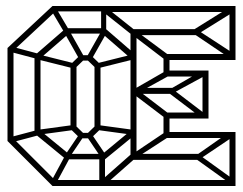

<svg xmlns="http://www.w3.org/2000/svg" viewBox="-20 -620 810 640"><path d="M155 0 5 -150 19 -164 169 -14ZM25 -147 19 -164 102 -186 108 -169ZM167 -9 152 -18 200 -107 215 -98ZM155 0V-20H325V0ZM200 -89 95 -175 109 -189 214 -103ZM5 -150V-460H25V-150ZM110 -171 104 -187 229 -204 235 -188ZM200 -89V-107H320V-89ZM210 -93 197 -103 247 -177 260 -167ZM95 -175V-435H115V-175ZM247 -159 215 -190 229 -204 261 -173ZM247 -159V-177H283V-159ZM102 -424 19 -446 25 -463 108 -441ZM215 -190V-405H235V-190ZM229 -391 109 -421 115 -437 235 -407ZM19 -446 5 -460 155 -600 169 -586ZM109 -421 95 -435 200 -526 214 -512ZM229 -391 215 -405 247 -436 261 -422ZM247 -418V-436H283V-418ZM247 -418 195 -510 210 -520 262 -428ZM196 -509 154 -580 171 -586 213 -515ZM155 -582V-600H331L333 -582ZM415 -97V-521H435V-97ZM535 -223 415 -314 430 -327 548 -237ZM535 -225V-245H665V-225ZM430 -305 415 -316 535 -385 548 -370ZM417 -506 315 -587 328 -600 430 -519ZM435 -307V-327H555V-307ZM535 -365V-385H665V-365ZM655 -225 535 -316 550 -327 668 -237ZM552 -307 535 -316 655 -385 668 -370ZM655 -225V-385H675V-225ZM525 -172V-238H545V-172ZM317 0V-20H755V0ZM436 -95 421 -106 531 -180 544 -165ZM421 -87V-107H645V-87ZM531 -160V-180H755V-160ZM745 -10 625 -96 640 -107 758 -22ZM642 -87 625 -96 745 -180 758 -165ZM745 0V-180H765V0ZM325 -600H755V-580H325ZM436 -515 544 -435 531 -420 421 -504ZM421 -523H643V-503H421ZM531 -440H755V-420H531ZM741 -593 758 -580 639 -506 624 -520ZM640 -519 758 -442 745 -427 622 -510ZM745 -600H765V-420H745ZM525 -372V-438H545V-372ZM283 -418 268 -428 320 -520 335 -510ZM334 -509 317 -515V-586L334 -580ZM318 -93 268 -167 283 -177 333 -103ZM311 -9V-98L421 -189L435 -175L330 -89V-18ZM420 -171 295 -188 301 -204 426 -187ZM295 -190V-405H315V-190ZM301 -391 295 -407 415 -437 421 -421ZM200 -508V-526H330V-508ZM421 -421 316 -512 330 -526 435 -435ZM283 -159 269 -173 301 -204 315 -190ZM301 -391 269 -422 283 -436 315 -405ZM336 -9 317 -18 418 -107 437 -98Z"/></svg>

Font: Octagon Variable
Style: Regular
Weight: 400
Designer: Alexander Royter, Emma Schmalisch, Felix Willnauer, Friederike Temme, Greta Wachholz, Jason Tsiakas, Julia Baskal, Julia
Foundry: Type Design @ HAW Hamburg
Version: Version 1.000